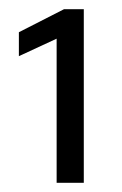

<svg xmlns="http://www.w3.org/2000/svg" viewBox="-20 -817 265 417"><path d="M103 -420V-733L21 -695V-747L119 -797H162V-420Z"/></svg>

Font: Saira
Style: Regular
Weight: 400
Designer: Hector Gatti with collaboration of the Omnibus-Type team
Foundry: Omnibus-Type
Version: Version 1.100; ttfautohint (v1.8.3)